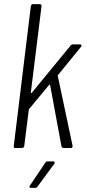

<svg xmlns="http://www.w3.org/2000/svg" viewBox="-20 -720 422 934"><path d="M47 -10 130 -690Q132 -700 141 -700H173Q182 -700 182 -690L130 -270Q130 -268 132 -267.5Q134 -267 135 -269L323 -498Q328 -504 335 -504H369Q375 -504 376.5 -500.5Q378 -497 374 -492L263 -356Q261 -354 261 -351L333 -11V-9Q333 0 324 0H290Q282 0 279 -8L224 -305Q223 -311 218 -306L122 -190Q120 -188 120 -185L98 -10Q96 0 87 0H55Q45 0 47 -10ZM126 182 200 72Q205 65 212 65H238Q244 65 245.5 68.5Q247 72 244 77L163 187Q158 194 151 194H131Q125 194 123.5 190.5Q122 187 126 182Z"/></svg>

Font: Barlow Condensed Light
Style: Italic
Weight: 300
Width: 3
Italic angle: -7°
Designer: Jeremy Tribby
Foundry: Tribby Type
Version: Version 1.408